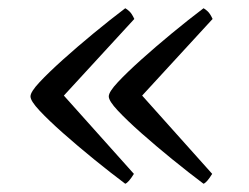

<svg xmlns="http://www.w3.org/2000/svg" viewBox="-20 -493 604 466"><path d="M284 -47Q248 -74 208 -106.5Q168 -139 133 -170Q98 -201 76 -224.5Q54 -248 54 -259Q54 -270 76 -293.5Q98 -317 132.5 -348Q167 -379 207 -412Q247 -445 284 -473Q288 -471 294 -465.5Q300 -460 306 -447L135 -261L305 -71Q292 -50 284 -47ZM474 -47Q438 -74 398 -106.5Q358 -139 323 -170Q288 -201 266 -224.5Q244 -248 244 -259Q244 -270 266 -293.5Q288 -317 322.5 -348Q357 -379 397 -412Q437 -445 474 -473Q478 -471 484 -465.5Q490 -460 496 -447L325 -261L495 -71Q482 -50 474 -47Z"/></svg>

Font: Texturina ExtraLight
Style: Regular
Weight: 200
Designer: Guillermo Torres Carreño
Foundry: Omnibus-Type
Version: Version 1.002; ttfautohint (v1.8.3)